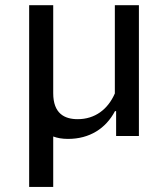

<svg xmlns="http://www.w3.org/2000/svg" viewBox="-20 -534 660 754"><path d="M189 200V2C205 8 224 11.5 247 11.5C332 11.5 395.5 -29.5 431.5 -97.5H436V0H525.5V-513.5H431V-167C403.5 -104 352.5 -66 285 -66C233.5 -66 189 -88 189 -168V-513.5H94.5V200Z"/></svg>

Font: FontWithASyntaxHighlighterNightOwl
Style: Regular
Weight: 400
Designer: Riley Cran & the Lettermatic Team
Foundry: Lettermatic
Version: Version 1.000 (FontWithASyntaxHighlighterNightOwl)